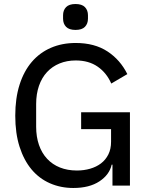

<svg xmlns="http://www.w3.org/2000/svg" viewBox="-20 -924 739 956"><path d="M540 -104H536Q525 -54 475 -21Q425 12 345 12Q282 12 228.5 -11.5Q175 -35 137 -80.5Q99 -126 77.5 -193Q56 -260 56 -348Q56 -435 77.5 -502.5Q99 -570 138.5 -616Q178 -662 233.5 -686Q289 -710 357 -710Q451 -710 515 -668Q579 -626 614 -555L534 -508Q511 -561 466.5 -592Q422 -623 357 -623Q313 -623 276.5 -608Q240 -593 214 -565Q188 -537 174 -496.5Q160 -456 160 -406V-293Q160 -243 174 -202.5Q188 -162 214.5 -133.5Q241 -105 278.5 -90Q316 -75 363 -75Q398 -75 429 -84Q460 -93 483 -110.5Q506 -128 519.5 -155Q533 -182 533 -218V-281H384V-365H627V0H540ZM356 -775Q324 -775 309 -790.5Q294 -806 294 -831V-848Q294 -873 309 -888.5Q324 -904 356 -904Q388 -904 403 -888.5Q418 -873 418 -848V-831Q418 -806 403 -790.5Q388 -775 356 -775Z"/></svg>

Font: IBM Plex Sans Text
Style: Regular
Weight: 450
Designer: Mike Abbink, Paul van der Laan, Pieter van Rosmalen
Foundry: Bold Monday
Version: Version 3.005